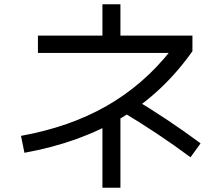

<svg xmlns="http://www.w3.org/2000/svg" viewBox="-20 -818 1040 896"><path d="M916 -149 869 -84Q791 -142 712 -194.5Q633 -247 553 -295L600 -360Q680 -312 759 -259.5Q838 -207 916 -149ZM542 -622H458V-798H542ZM542 58H458V-277H542ZM878 -579Q741 -385 547.5 -268.5Q354 -152 94 -105L78 -184Q305 -225 477.5 -323.5Q650 -422 778 -584L795 -571H157V-652H878Z"/></svg>

Font: Murecho Thin
Style: Regular
Weight: 400
Version: Version 1.010